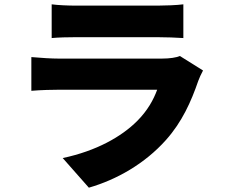

<svg xmlns="http://www.w3.org/2000/svg" viewBox="-20 -800 1040 888"><path d="M219 -780V-624C249 -627 297 -628 331 -628C393 -628 653 -628 708 -628C746 -628 800 -626 828 -624V-780C799 -776 742 -774 710 -774C653 -774 399 -774 331 -774C296 -774 247 -776 219 -780ZM919 -474 812 -541C796 -534 766 -529 728 -529C650 -529 331 -529 252 -529C218 -529 171 -532 125 -536V-380C170 -384 227 -385 252 -385C358 -385 656 -385 707 -385C690 -339 663 -289 614 -240C542 -168 426 -102 270 -69L391 68C519 31 649 -42 748 -153C822 -236 864 -330 897 -426C901 -438 911 -459 919 -474Z"/></svg>

Font: Noto Sans KR Black
Style: Regular
Weight: 900
Designer: Ryoko NISHIZUKA 西塚涼子 (kana, bopomofo & ideographs); Paul D. Hunt (Latin, Greek & Cyrillic); Sandoll Communications 산돌커뮤니
Foundry: Adobe
Version: Version 2.004;hotconv 1.0.118;makeotfexe 2.5.65603